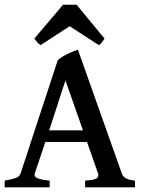

<svg xmlns="http://www.w3.org/2000/svg" viewBox="-20 -805 610 825"><path d="M174.8 -194.8 129.4 -59.6Q125 -45.9 140.9 -39.3Q156.7 -32.7 193.4 -28.8V0H0V-28.8Q30.3 -34.2 47.1 -40Q64 -45.9 68.4 -59.6L228 -545.9Q246.1 -562 270.5 -573.5Q294.9 -585 314.9 -591.3L503.4 -59.6Q507.8 -46.9 519.5 -39.6Q531.2 -32.2 560.1 -28.8V0H345.7V-28.8Q380.4 -30.8 393.3 -37.6Q406.2 -44.4 401.4 -59.6L354 -194.8ZM336.4 -245.1 261.2 -459.5 191.4 -245.1ZM429.2 -639.2Q423.8 -630.4 417.7 -622.6Q411.6 -614.7 404.3 -611.3L279.3 -692.4L154.8 -611.3Q147.5 -614.7 140.6 -622.6Q133.8 -630.4 127.4 -639.2L251 -784.7H309.1Z"/></svg>

Font: Dai Banna SIL Medium
Style: Regular
Weight: 500
Designer: Victor Gaultney
Foundry: SIL International
Version: Version 4.000